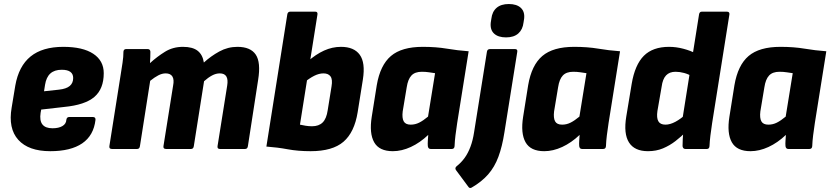

<svg xmlns="http://www.w3.org/2000/svg" viewBox="-20 -741 4130 955"><path d="M230 11Q122 11 71 -45.5Q20 -102 38 -206L56 -315Q73 -412 132 -460Q191 -508 295 -508Q392 -508 444 -473.5Q496 -439 496 -377Q496 -299 449.5 -259Q403 -219 299 -209L185 -196L182 -180Q176 -141 191 -122Q206 -103 241 -103Q272 -103 290.5 -114Q309 -125 310 -145Q312 -159 324 -159H442Q456 -159 455 -145Q446 -67 389 -28Q332 11 230 11ZM199 -287 273 -295Q310 -299 327 -313.5Q344 -328 344 -353Q344 -373 330 -383.5Q316 -394 287 -394Q251 -394 230.5 -375.5Q210 -357 204 -319Z M537 0Q522 0 524 -14L580 -368Q585 -400 589.5 -429Q594 -458 594 -484Q595 -497 608 -497H714Q727 -497 728 -484Q728 -471 727.5 -457Q727 -443 726 -427Q761 -459 800.5 -483.5Q840 -508 890 -508Q938 -508 963 -488.5Q988 -469 994 -430Q1029 -462 1071 -485Q1113 -508 1161 -508Q1226 -508 1252 -469.5Q1278 -431 1264 -344L1213 -14Q1211 0 1199 0H1074Q1060 0 1062 -14L1110 -315Q1115 -345 1106 -360.5Q1097 -376 1073 -376Q1054 -376 1034.5 -365.5Q1015 -355 995 -337L944 -14Q942 0 930 0H806Q791 0 793 -14L841 -315Q847 -345 837.5 -360.5Q828 -376 804 -376Q786 -376 767 -366Q748 -356 727 -339L676 -14Q674 0 662 0Z M1525 11Q1462 11 1411 1.5Q1360 -8 1305 -12L1409 -669Q1411 -683 1424 -683H1548Q1561 -683 1559 -669L1472 -121Q1485 -118 1500.5 -115.5Q1516 -113 1532 -113Q1566 -113 1585 -132Q1604 -151 1610 -193L1629 -311Q1635 -346 1624 -361Q1613 -376 1589 -376Q1567 -376 1543 -364Q1519 -352 1491 -329L1509 -434Q1551 -471 1592 -489.5Q1633 -508 1676 -508Q1741 -508 1769.5 -468.5Q1798 -429 1785 -346L1759 -183Q1743 -83 1688.5 -36Q1634 11 1525 11Z M1934 11Q1866 11 1841 -33.5Q1816 -78 1829 -160L1854 -317Q1871 -417 1924.5 -462.5Q1978 -508 2083 -508Q2149 -508 2202.5 -499Q2256 -490 2311 -486L2254 -129Q2249 -96 2245.5 -68Q2242 -40 2241 -14Q2240 0 2227 0H2122Q2110 0 2108 -14Q2107 -26 2108 -40.5Q2109 -55 2110 -70Q2069 -31 2023.5 -10Q1978 11 1934 11ZM2023 -121Q2045 -121 2065 -131Q2085 -141 2109 -161L2144 -377Q2130 -379 2113.5 -381.5Q2097 -384 2078 -384Q2044 -384 2026.5 -365.5Q2009 -347 2003 -307L1983 -187Q1979 -154 1988 -137.5Q1997 -121 2023 -121Z M2402 -484Q2404 -497 2418 -497H2541Q2555 -497 2553 -484L2489 -83Q2478 -12 2459 39Q2440 90 2408 126.5Q2376 163 2326 192Q2317 197 2311 190L2248 105Q2241 95 2251 86Q2274 68 2291 44.5Q2308 21 2320 -11Q2332 -43 2338 -83ZM2497 -555Q2458 -555 2437.5 -574Q2417 -593 2421 -629L2424 -648Q2428 -683 2450 -702Q2472 -721 2511 -721Q2550 -721 2570.5 -702Q2591 -683 2587 -648L2584 -629Q2580 -594 2558 -574.5Q2536 -555 2497 -555Z M2687 11Q2619 11 2594 -33.5Q2569 -78 2582 -160L2607 -317Q2624 -417 2677.5 -462.5Q2731 -508 2836 -508Q2902 -508 2955.5 -499Q3009 -490 3064 -486L3007 -129Q3002 -96 2998.5 -68Q2995 -40 2994 -14Q2993 0 2980 0H2875Q2863 0 2861 -14Q2860 -26 2861 -40.5Q2862 -55 2863 -70Q2822 -31 2776.5 -10Q2731 11 2687 11ZM2776 -121Q2798 -121 2818 -131Q2838 -141 2862 -161L2897 -377Q2883 -379 2866.5 -381.5Q2850 -384 2831 -384Q2797 -384 2779.5 -365.5Q2762 -347 2756 -307L2736 -187Q2732 -154 2741 -137.5Q2750 -121 2776 -121Z M3203 11Q3136 11 3108.5 -32.5Q3081 -76 3095 -161L3122 -324Q3138 -419 3182.5 -463.5Q3227 -508 3308 -508Q3343 -508 3379 -498.5Q3415 -489 3441 -475L3424 -360Q3405 -372 3383 -378Q3361 -384 3340 -384Q3310 -384 3293 -366Q3276 -348 3271 -310L3250 -189Q3245 -155 3254.5 -138Q3264 -121 3290 -121Q3313 -121 3340 -135.5Q3367 -150 3396 -177L3395 -88Q3369 -62 3340 -39.5Q3311 -17 3277.5 -3Q3244 11 3203 11ZM3389 0Q3377 0 3375 -14Q3375 -30 3376 -50Q3377 -70 3379 -90L3374 -146L3457 -669Q3459 -683 3471 -683H3595Q3610 -683 3608 -669L3522 -128Q3517 -95 3513.5 -66.5Q3510 -38 3509 -14Q3508 0 3496 0Z M3713 11Q3645 11 3620 -33.5Q3595 -78 3608 -160L3633 -317Q3650 -417 3703.5 -462.5Q3757 -508 3862 -508Q3928 -508 3981.5 -499Q4035 -490 4090 -486L4033 -129Q4028 -96 4024.5 -68Q4021 -40 4020 -14Q4019 0 4006 0H3901Q3889 0 3887 -14Q3886 -26 3887 -40.5Q3888 -55 3889 -70Q3848 -31 3802.5 -10Q3757 11 3713 11ZM3802 -121Q3824 -121 3844 -131Q3864 -141 3888 -161L3923 -377Q3909 -379 3892.5 -381.5Q3876 -384 3857 -384Q3823 -384 3805.5 -365.5Q3788 -347 3782 -307L3762 -187Q3758 -154 3767 -137.5Q3776 -121 3802 -121Z"/></svg>

Font: Sofia Sans Semi Condensed Black
Style: Italic
Weight: 900
Italic angle: -9°
Version: Version 4.100